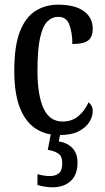

<svg xmlns="http://www.w3.org/2000/svg" viewBox="-20 -567 447 820"><path d="M231 10Q175 10 132 -18Q89 -46 65 -106.5Q41 -167 41 -265Q41 -372 65.5 -433.5Q90 -495 132.5 -521Q175 -547 227 -547Q300 -547 338 -519.5Q376 -492 376 -444Q376 -410 357 -394.5Q338 -379 289 -379Q289 -427 276.5 -461Q264 -495 229 -495Q202 -495 182 -475Q162 -455 151 -405Q140 -355 140 -266Q140 -160 166 -104Q192 -48 247 -48Q289 -48 316.5 -72.5Q344 -97 358 -130Q366 -124 371 -115Q376 -106 376 -91Q376 -70 362 -46.5Q348 -23 316.5 -6.5Q285 10 231 10ZM204 233Q192 233 173.5 230.5Q155 228 140 223V177Q171 185 192 185Q217 185 231.5 173Q246 161 246 130Q246 100 228.5 88.5Q211 77 184 73L200 -9H240L231 37Q266 42 288.5 64.5Q311 87 311 128Q311 180 281.5 206.5Q252 233 204 233Z"/></svg>

Font: Noto Serif Tamil ExtraCondensed Medium
Style: Regular
Weight: 500
Width: 2
Designer: Indian Type Foundry, Tom Grace, and the Monotype Design Team
Foundry: Monotype Imaging Inc.
Version: Version 2.004; ttfautohint (v1.8.4.7-5d5b)